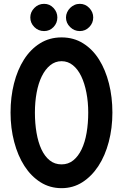

<svg xmlns="http://www.w3.org/2000/svg" viewBox="-20 -953 647 1001"><path d="M301 -758Q364 -758 413.5 -727Q463 -696 496.5 -642.5Q530 -589 548 -518Q566 -447 566 -366Q566 -285 547 -213Q528 -141 493 -87.5Q458 -34 409.5 -3Q361 28 301 28Q240 28 191 -3Q142 -34 107.5 -87.5Q73 -141 54 -213Q35 -285 35 -366Q35 -447 53 -518Q71 -589 105 -642.5Q139 -696 188.5 -727Q238 -758 301 -758ZM301 -96Q336 -96 362 -117Q388 -138 405.5 -174.5Q423 -211 431.5 -260.5Q440 -310 440 -366Q440 -421 430.5 -470Q421 -519 403.5 -555.5Q386 -592 360 -613Q334 -634 301 -634Q268 -634 242 -613Q216 -592 198 -555.5Q180 -519 171 -470Q162 -421 162 -366Q162 -310 170.5 -260.5Q179 -211 196 -174.5Q213 -138 239 -117Q265 -96 301 -96ZM396 -791Q367 -791 345.5 -812Q324 -833 324 -862Q324 -876 330 -889Q336 -902 345.5 -911.5Q355 -921 368 -927Q381 -933 396 -933Q425 -933 445.5 -911.5Q466 -890 466 -862Q466 -833 445.5 -812Q425 -791 396 -791ZM210 -791Q180 -791 159 -812Q138 -833 138 -862Q138 -890 159 -911.5Q180 -933 210 -933Q239 -933 259 -911.5Q279 -890 279 -862Q279 -833 259 -812Q239 -791 210 -791Z"/></svg>

Font: RonaldsonGothic
Style: Regular
Weight: 400
Designer: Mr. Robertson for MacKellar, Smiths & Jordan Co. Philadelphia
Foundry: CAT-Fonts Peter Wiegel
Version: Version 1.000